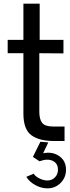

<svg xmlns="http://www.w3.org/2000/svg" viewBox="-20 -770 381 1050"><path d="M273 1Q194 1 151 -31Q108 -63 108 -149V-479H22V-552H108V-750H197V-552H327V-478L195 -479V-159Q195 -118 210.5 -98Q226 -78 273 -78H333V1ZM216 68Q268 58 304.5 84Q341 110 341 158Q341 201 311.5 230.5Q282 260 239 260Q205 260 172 241.5Q139 223 124 197L164 180Q175 196 197 206.5Q219 217 239 217Q264 217 280.5 200Q297 183 297 158Q297 123 268 109.5Q239 96 196 112L160 88L201 5L244 9Z"/></svg>

Font: Oakes Grotesk
Style: Regular
Weight: 400
Designer: Samuel Oakes
Foundry: Samuel Oakes
Version: Version 1.000;PS 001.000;hotconv 1.0.88;makeotf.lib2.5.64775